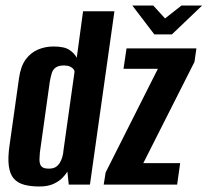

<svg xmlns="http://www.w3.org/2000/svg" viewBox="-20 -671 755 698"><path d="M123 7Q91 7 67.5 0.5Q44 -6 30 -22Q16 -38 12 -68Q8 -98 15 -145L49 -386Q55 -430 73.5 -455Q92 -480 118.5 -491Q145 -502 174 -502Q214 -502 232.5 -489.5Q251 -477 259 -461L282 -630H396L307 0H230L225 -47Q219 -37 207 -24.5Q195 -12 174.5 -2.5Q154 7 123 7ZM158 -58Q173 -58 182 -63.5Q191 -69 197 -78.5Q203 -88 206.5 -100Q210 -112 211 -126Q221 -197 231 -268.5Q241 -340 251 -410Q251 -415 247 -420Q243 -425 234.5 -429Q226 -433 212 -433Q193 -433 182.5 -425.5Q172 -418 168 -404.5Q164 -391 161 -374L125 -117Q124 -104 123.5 -93Q123 -82 126 -74Q129 -66 136 -62Q143 -58 158 -58ZM357 0 364 -44 554 -421H429L440 -495H694L687 -446L501 -78H635L624 0ZM541 -546 461 -651H537L580 -604L640 -651H715L605 -546Z"/></svg>

Font: Alumni Sans
Style: Bold Italic
Weight: 700
Italic angle: -8°
Designer: Robert E. Leuschke
Foundry: Robert E. Leuschke
Version: Version 1.016